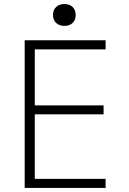

<svg xmlns="http://www.w3.org/2000/svg" viewBox="-20 -929 640 949"><path d="M102 0V-730H502V-685H152V-408H492V-364H152V-45H502V0ZM298 -801Q273 -801 257.5 -815.5Q242 -830 242 -855Q242 -880 257.5 -894.5Q273 -909 298 -909Q324 -909 339 -894.5Q354 -880 354 -855Q354 -830 339 -815.5Q324 -801 298 -801Z"/></svg>

Font: M PLUS Code Latin 60 Light
Style: Regular
Weight: 300
Width: 7
Monospace: yes
Designer: Coji Morishita
Foundry: UNDERFOREST DESIGN
Version: Version 1.005; ttfautohint (v1.8.3)